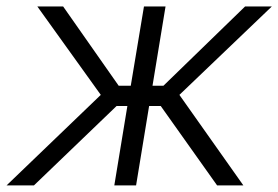

<svg xmlns="http://www.w3.org/2000/svg" viewBox="-36 -562 844 582"><path d="M-16.1 0 269.5 -274.4 77.1 -542.5H155.3L323.7 -302.2H360.4L400.4 -542.5H465.8L426.3 -302.2H459.5L707 -542.5H788.1L507.8 -274.4L701.7 0H622.1L451.2 -240.7H416L376.5 0H310.5L350.1 -240.7H317.4L66.9 0Z"/></svg>

Font: Inter 16pt Light
Style: Italic
Weight: 300
Italic angle: -9.3988°
Version: Version 4.001;git-66647c0bb